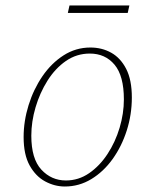

<svg xmlns="http://www.w3.org/2000/svg" viewBox="-20 -666 541 699"><path d="M216 13Q179 13 144.5 -5.5Q110 -24 88 -63.5Q66 -103 66 -167Q66 -225 84 -283Q102 -341 134.5 -388.5Q167 -436 211.5 -464.5Q256 -493 309 -493Q351 -493 385 -474Q419 -455 439.5 -415Q460 -375 460 -311Q460 -249 441.5 -191Q423 -133 390 -87Q357 -41 312.5 -14Q268 13 216 13ZM220 -9Q266 -9 304.5 -35.5Q343 -62 371.5 -105.5Q400 -149 415.5 -201Q431 -253 431 -304Q431 -390 397 -430.5Q363 -471 307 -471Q259 -471 220 -444Q181 -417 153 -372.5Q125 -328 109.5 -275.5Q94 -223 94 -172Q94 -88 130.5 -48.5Q167 -9 220 -9ZM227 -619 233 -646H451L445 -619Z"/></svg>

Font: Source Serif 4 SmText ExtraLight
Style: Italic
Weight: 200
Italic angle: -12°
Designer: Frank Grießhammer
Foundry: Adobe
Version: Version 4.005;hotconv 1.1.0;makeotfexe 2.6.0